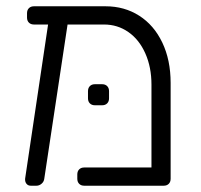

<svg xmlns="http://www.w3.org/2000/svg" viewBox="-20 -591 641 611"><path d="M59 0ZM523 -327V-22Q523 -12 517 -6Q511 0 501 0H248Q238 0 232 -6Q226 -12 226 -22V-36Q226 -46 232 -52Q238 -58 248 -58H462V-322Q462 -377 442.5 -421Q423 -465 388.5 -489Q354 -513 311 -513H195L121 -23Q120 -13 112.5 -6.5Q105 0 96 0H78Q69 0 64 -6.5Q59 -13 60 -23L133 -513H88Q78 -513 72 -519Q66 -525 66 -535V-549Q66 -559 72 -565Q78 -571 88 -571H316Q376 -571 423 -541Q470 -511 496.5 -455.5Q523 -400 523 -327ZM260 -278V-301Q260 -311 266 -317Q272 -323 282 -323H305Q315 -323 321 -317Q327 -311 327 -301V-278Q327 -268 321 -262Q315 -256 305 -256H282Q272 -256 266 -262Q260 -268 260 -278Z"/></svg>

Font: Hezaedrus Light
Style: Regular
Weight: 300
Designer: Hubert & Fischer
Foundry: Hubert & Fischer
Version: Version 1.10;September 3, 2019;FontCreator 11.5.0.2425 64-bi